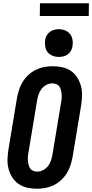

<svg xmlns="http://www.w3.org/2000/svg" viewBox="-20 -1149 565 1177"><path d="M206 8Q176 8 147 1.5Q118 -5 94.5 -21Q71 -37 55.5 -61.5Q40 -86 32.5 -114Q25 -142 26 -172.5Q27 -203 32 -234L84 -548Q89 -574 97 -599Q105 -624 119.5 -647.5Q134 -671 154.5 -690Q175 -709 199.5 -721Q224 -733 250.5 -738Q277 -743 303 -743Q333 -743 362.5 -736.5Q392 -730 415 -714Q438 -698 453.5 -673.5Q469 -649 476.5 -621Q484 -593 483 -562.5Q482 -532 477 -501L425 -187Q420 -161 412 -136Q404 -111 389.5 -87.5Q375 -64 354.5 -45Q334 -26 309.5 -14Q285 -2 258.5 3Q232 8 206 8ZM208 -97Q227 -97 245 -106.5Q263 -116 275 -132Q287 -148 293 -166.5Q299 -185 302 -204L354 -518Q357 -531 358 -544.5Q359 -558 358 -570.5Q357 -583 354 -595.5Q351 -608 344.5 -618Q338 -628 326 -633Q314 -638 301 -638Q282 -638 264 -628.5Q246 -619 234 -603Q222 -587 216 -568.5Q210 -550 207 -531L155 -217Q152 -204 151 -190.5Q150 -177 151 -164.5Q152 -152 155 -139.5Q158 -127 164.5 -117Q171 -107 183 -102Q195 -97 208 -97ZM341 -800Q321 -800 302 -807.5Q283 -815 271.5 -830Q260 -845 257 -865Q254 -885 257 -906Q259 -920 267 -933Q275 -946 287 -954.5Q299 -963 313 -966.5Q327 -970 341 -970Q361 -970 379.5 -962.5Q398 -955 409.5 -940Q421 -925 424.5 -905Q428 -885 424 -864Q422 -850 414.5 -837Q407 -824 395 -815.5Q383 -807 369 -803.5Q355 -800 341 -800ZM224 -1051 225 -1129H525L524 -1051Z"/></svg>

Font: Iosevka Curly Extrabold
Style: Italic
Weight: 800
Italic angle: -9°
Monospace: yes
Designer: Belleve Invis
Foundry: Belleve Invis
Version: Version 22.1.2; ttfautohint (v1.8.4)